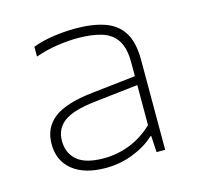

<svg xmlns="http://www.w3.org/2000/svg" viewBox="-74 -824 619 603"><g transform="rotate(-15 235.0 -522.0)"><path d="M200 -298Q131 -298 92.5 -329Q54 -360 54 -414Q54 -467.5 92.8 -497.5Q131.5 -527.5 219 -537L380 -555L379 -526L220 -508Q148 -500 118 -477.5Q88 -455 88 -416Q88 -375.5 115.5 -352.2Q143 -329 202 -329Q246.5 -329 287.8 -345.5Q329 -362 362 -394V-598Q362 -644.5 345.2 -670Q328.5 -695.5 296.5 -705.2Q264.5 -715 219 -715Q190 -715 154.2 -710Q118.5 -705 81 -692V-724Q112 -735.5 148.5 -740.8Q185 -746 220 -746Q275.5 -746 314.5 -732.5Q353.5 -719 373.8 -686.8Q394 -654.5 394 -598V-305H366L363 -358H360Q333 -332 290.2 -315Q247.5 -298 200 -298Z"/></g></svg>

Font: Encode Sans SC Expanded Thin
Style: Regular
Weight: 250
Width: 7
Designer: Multiple Designers
Foundry: Impallari Type
Version: Version 3.002